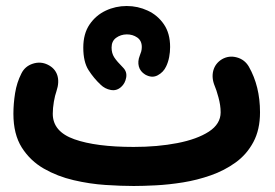

<svg xmlns="http://www.w3.org/2000/svg" viewBox="-20 -559 910 636"><path d="M24.4 -182.1Q24.4 -215.3 30 -250.5Q35.6 -285.6 50.8 -315.4Q62.5 -339.4 88.4 -347.9Q114.3 -356.4 138.2 -344.7Q162.1 -333 169.7 -310.1Q177.2 -287.1 167 -256.8Q162.1 -243.2 158.4 -221.9Q154.8 -200.7 154.8 -182.1Q154.8 -123 226.3 -97.7Q297.9 -72.3 422.9 -72.3Q502 -72.3 567.4 -85Q632.8 -97.7 671.9 -123Q710.9 -148.4 710.9 -187Q710.9 -210 703.6 -236.6Q696.3 -263.2 691.4 -273.9Q680.2 -300.8 686.5 -325Q692.9 -349.1 715.3 -362.8Q738.3 -376 764.4 -368.9Q790.5 -361.8 804.2 -338.4Q841.3 -273.4 841.3 -187Q841.3 -129.4 819.3 -88.4Q797.4 -47.4 760.5 -20.8Q723.6 5.9 678.5 21.7Q633.3 37.6 586.2 45.2Q539.1 52.7 496.6 54.9Q454.1 57.1 422.9 57.1Q381.8 57.1 329.6 53.7Q277.3 50.3 223.9 37.8Q170.4 25.4 125.2 -0.5Q80.1 -26.4 52.2 -70.3Q24.4 -114.3 24.4 -182.1ZM255.9 -401.4Q255.9 -447.3 276.6 -477.8Q297.4 -508.3 330.1 -523.7Q362.8 -539.1 399.7 -539.1Q436.5 -539.1 469.2 -523.9Q502 -508.8 522.7 -478.8Q543.5 -448.7 543.5 -403.3Q543.5 -386.2 540.3 -369.6Q537.1 -353 530.3 -338.9Q521.5 -319.8 502.4 -309.6Q483.4 -299.3 460.9 -312Q444.3 -322.3 439.9 -338.9Q435.5 -355.5 442.9 -374.5Q445.8 -381.3 447.8 -388.4Q449.7 -395.5 449.7 -403.3Q449.7 -424.3 434.6 -434.8Q419.4 -445.3 399.7 -445.1Q379.9 -444.8 364.7 -433.8Q349.6 -422.9 349.6 -401.4Q349.6 -382.8 358.4 -369.1Q367.2 -355.5 388.2 -334.5Q401.4 -320.8 397.9 -301.8Q394.5 -282.7 381.3 -271Q366.2 -257.3 346.9 -261Q327.6 -264.6 313.5 -278.3Q290.5 -299.8 273.2 -326.9Q255.9 -354 255.9 -401.4Z"/></svg>

Font: Mikhak-FD Bold
Style: Regular
Weight: 700
Designer: Amin Abedi
Version: Version 3.3